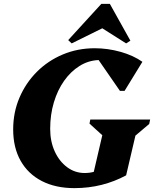

<svg xmlns="http://www.w3.org/2000/svg" viewBox="-20 -955 795 991"><path d="M364 16Q267 16 196 -20.5Q125 -57 86.5 -125Q48 -193 48 -287Q48 -375 80.5 -451Q113 -527 170.5 -584.5Q228 -642 304.5 -674Q381 -706 469 -706Q536 -706 602 -687.5Q668 -669 715 -636L623 -486H599L489 -645Q436 -643 390.5 -614.5Q345 -586 311 -538Q277 -490 258 -426.5Q239 -363 239 -290Q239 -225 262.5 -173.5Q286 -122 326.5 -92Q367 -62 417 -62Q442 -62 464 -68L508 -257L442 -317L446 -338H755L750 -315L679 -255L631 -50Q572 -18 505 -1Q438 16 364 16ZM350 -731 332 -748 503 -935H547L653 -745L631 -731L508 -809Z"/></svg>

Font: Platypi
Style: Bold Italic
Weight: 700
Italic angle: -13°
Designer: David Sargent
Foundry: Bolt Cutter Type
Version: Version 1.200; ttfautohint (v1.8.4.7-5d5b)